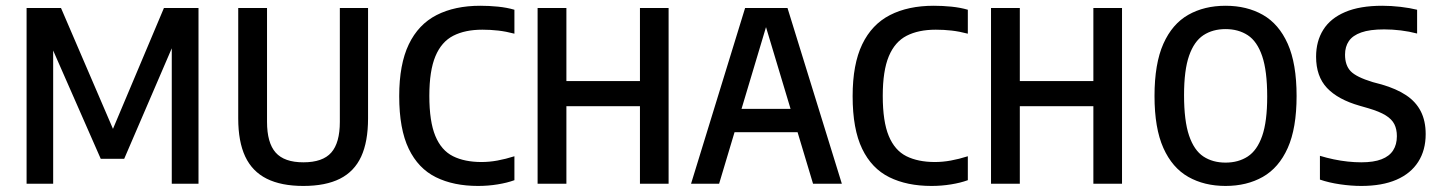

<svg xmlns="http://www.w3.org/2000/svg" viewBox="-20 -622 4871 650"><path d="M70 0V-595H186.5L369 -170.5H356L535 -595H652V0H561.5V-505H581.5L400.5 -84.5H321L136.5 -504.5H160V0Z M1007 7.5Q932 7.5 883 -17Q834 -41.5 810.2 -92Q786.5 -142.5 786.5 -221V-595H884V-209.5Q884 -138.5 913.2 -105.5Q942.5 -72.5 1007 -72.5Q1072.5 -72.5 1101.5 -105.5Q1130.5 -138.5 1130.5 -209.5V-595H1226V-221Q1226 -142.5 1202.8 -92Q1179.5 -41.5 1131 -17Q1082.5 7.5 1007 7.5Z M1598.5 7.5Q1515.5 7.5 1455.8 -22Q1396 -51.5 1363.8 -118.2Q1331.5 -185 1331.5 -296.5Q1331.5 -404.5 1364 -472Q1396.5 -539.5 1458 -571Q1519.5 -602.5 1606 -602.5Q1635.5 -602.5 1665.8 -599.5Q1696 -596.5 1721.5 -589V-508Q1693 -515.5 1666.8 -518.5Q1640.5 -521.5 1613 -521.5Q1554.5 -521.5 1514.5 -501Q1474.5 -480.5 1454 -431.5Q1433.5 -382.5 1433.5 -297.5Q1433.5 -210.5 1453.8 -161.8Q1474 -113 1513.5 -93.2Q1553 -73.5 1610 -73.5Q1636.5 -73.5 1664 -78.5Q1691.5 -83.5 1721.5 -93V-12Q1697 -3 1664.8 2.2Q1632.5 7.5 1598.5 7.5Z M1800 0V-595H1897.5V-347.5H2146.5V-595H2243.5V0H2146.5V-262.5H1897.5V0Z M2319.5 0 2502.5 -595H2646L2830 0H2732.5L2567 -551H2579.5L2414.5 0ZM2420 -174.5 2439 -253.5H2708.5L2728 -174.5Z M3133.5 7.5Q3050.5 7.5 2990.8 -22Q2931 -51.5 2898.8 -118.2Q2866.5 -185 2866.5 -296.5Q2866.5 -404.5 2899 -472Q2931.5 -539.5 2993 -571Q3054.5 -602.5 3141 -602.5Q3170.5 -602.5 3200.8 -599.5Q3231 -596.5 3256.5 -589V-508Q3228 -515.5 3201.8 -518.5Q3175.5 -521.5 3148 -521.5Q3089.5 -521.5 3049.5 -501Q3009.5 -480.5 2989 -431.5Q2968.5 -382.5 2968.5 -297.5Q2968.5 -210.5 2988.8 -161.8Q3009 -113 3048.5 -93.2Q3088 -73.5 3145 -73.5Q3171.5 -73.5 3199 -78.5Q3226.5 -83.5 3256.5 -93V-12Q3232 -3 3199.8 2.2Q3167.5 7.5 3133.5 7.5Z M3335 0V-595H3432.5V-347.5H3681.5V-595H3778.5V0H3681.5V-262.5H3432.5V0Z M4129 7.5Q4057 7.5 4002.8 -23.2Q3948.5 -54 3918.5 -121Q3888.5 -188 3888.5 -297Q3888.5 -406.5 3918.5 -473.8Q3948.5 -541 4002.8 -571.8Q4057 -602.5 4129 -602.5Q4201 -602.5 4255.2 -571.8Q4309.5 -541 4339.5 -473.8Q4369.5 -406.5 4369.5 -297Q4369.5 -188 4339.5 -121Q4309.5 -54 4255.2 -23.2Q4201 7.5 4129 7.5ZM4129 -71.5Q4172.5 -71.5 4204.2 -92.2Q4236 -113 4253 -161.8Q4270 -210.5 4270 -295Q4270 -382 4253 -432Q4236 -482 4204.2 -502.8Q4172.5 -523.5 4129 -523.5Q4085.5 -523.5 4054 -502.8Q4022.5 -482 4005.5 -433.2Q3988.5 -384.5 3988.5 -300Q3988.5 -213 4005.5 -163Q4022.5 -113 4054 -92.2Q4085.5 -71.5 4129 -71.5Z M4588.5 7.5Q4554.5 7.5 4516.8 2Q4479 -3.5 4448.5 -14V-94.5Q4471.5 -87.5 4495.5 -82.5Q4519.5 -77.5 4543 -75Q4566.5 -72.5 4588.5 -72.5Q4630.5 -72.5 4657 -82.8Q4683.5 -93 4696.2 -112.8Q4709 -132.5 4709 -161Q4709 -184.5 4700.5 -201.5Q4692 -218.5 4671 -231.5Q4650 -244.5 4612.5 -255.5L4583 -264Q4509.5 -285 4472.5 -324.2Q4435.5 -363.5 4435.5 -430Q4435.5 -482.5 4459.8 -521.2Q4484 -560 4533.8 -581.2Q4583.5 -602.5 4659.5 -602.5Q4689.5 -602.5 4721.5 -598.8Q4753.5 -595 4777.5 -589V-508.5Q4751 -515.5 4722.5 -519Q4694 -522.5 4666 -522.5Q4617.5 -522.5 4588.5 -512.2Q4559.5 -502 4546.5 -483Q4533.5 -464 4533.5 -437Q4533.5 -401 4552.5 -381Q4571.5 -361 4627.5 -344L4657.5 -336Q4707.5 -321.5 4740.5 -299.5Q4773.5 -277.5 4790 -245Q4806.5 -212.5 4806.5 -168Q4806.5 -113.5 4781.2 -74Q4756 -34.5 4707.5 -13.5Q4659 7.5 4588.5 7.5Z"/></svg>

Font: Encode Sans SC Condensed Medium
Style: Regular
Weight: 500
Width: 3
Designer: Multiple Designers
Foundry: Impallari Type
Version: Version 3.002